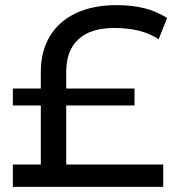

<svg xmlns="http://www.w3.org/2000/svg" viewBox="-20 -728 686 748"><path d="M238 -87H616V0H30V-87H139V-317H30V-383H139V-448Q139 -527 173.5 -585.5Q208 -644 274.5 -676Q341 -708 434 -708Q495 -708 542.5 -696Q590 -684 631 -658L598 -575Q533 -619 425 -619Q333 -619 285.5 -575Q238 -531 238 -449V-383H504V-317H238Z"/></svg>

Font: Idrija
Style: Regular
Weight: 500
Designer: Julieta Ulanovsky
Foundry: Julieta Ulanovsky
Version: Version 7.200